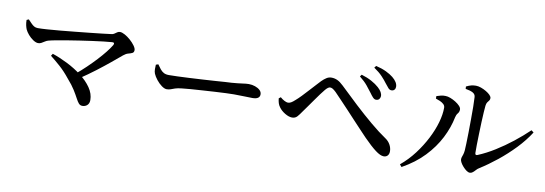

<svg xmlns="http://www.w3.org/2000/svg" viewBox="-55 -1083 4110 1447"><g transform="rotate(10 2000.0 -359.5)"><path d="M507 -267Q546 -299 583 -334.5Q620 -370 652.5 -405Q685 -440 710 -471.5Q735 -503 750 -528Q756 -538 753 -544Q750 -550 739 -549Q712 -547 672 -542.5Q632 -538 586 -531.5Q540 -525 492.5 -518Q445 -511 400.5 -503.5Q356 -496 320.5 -489.5Q285 -483 263 -477Q251 -474 238.5 -466Q226 -458 214.5 -451.5Q203 -445 190 -445Q173 -445 151.5 -459Q130 -473 112.5 -493.5Q95 -514 87 -532Q82 -544 78 -561.5Q74 -579 74 -602L90 -609Q103 -596 114.5 -583.5Q126 -571 138.5 -563.5Q151 -556 168 -556Q195 -556 239 -559Q283 -562 337.5 -567Q392 -572 450 -578Q508 -584 561.5 -589.5Q615 -595 657.5 -600Q700 -605 722 -608Q735 -609 744.5 -616Q754 -623 763.5 -629Q773 -635 784 -635Q799 -635 821 -623Q843 -611 864.5 -592Q886 -573 900.5 -553Q915 -533 915 -519Q915 -502 903 -496Q891 -490 873 -485.5Q855 -481 836 -465Q804 -438 758.5 -400.5Q713 -363 658 -321Q603 -279 540 -237ZM600 -37Q583 -37 572 -49.5Q561 -62 548.5 -86Q536 -110 515 -144Q494 -178 456 -221Q417 -270 377 -305.5Q337 -341 302 -368L313 -385Q370 -366 429.5 -336Q489 -306 539.5 -267.5Q590 -229 621 -184Q652 -139 652 -90Q652 -65 637 -51Q622 -37 600 -37Z M1204 -271Q1187 -271 1165 -287Q1143 -303 1124.5 -326.5Q1106 -350 1097 -371Q1091 -387 1091 -404.5Q1091 -422 1092 -439L1110 -445Q1123 -426 1135 -411Q1147 -396 1162.5 -387.5Q1178 -379 1202 -379Q1227 -379 1267.5 -380.5Q1308 -382 1357 -384.5Q1406 -387 1456.5 -390Q1507 -393 1552.5 -396Q1598 -399 1631 -401.5Q1664 -404 1678 -404Q1728 -408 1758.5 -412.5Q1789 -417 1808 -417Q1833 -417 1856 -409Q1879 -401 1893.5 -387.5Q1908 -374 1908 -355Q1908 -337 1894 -327.5Q1880 -318 1851 -318Q1823 -318 1792.5 -319.5Q1762 -321 1711 -321Q1690 -321 1651 -319.5Q1612 -318 1564 -315Q1516 -312 1468.5 -309Q1421 -306 1380.5 -303Q1340 -300 1317 -297Q1285 -294 1266 -287.5Q1247 -281 1234 -276Q1221 -271 1204 -271Z M2873 -557Q2860 -557 2849 -569Q2838 -581 2822 -602Q2807 -623 2782 -649.5Q2757 -676 2717 -703L2729 -718Q2775 -707 2808 -691Q2841 -675 2862 -658Q2904 -624 2904 -589Q2904 -575 2896 -566Q2888 -557 2873 -557ZM2771 -467Q2759 -467 2747.5 -479Q2736 -491 2722 -511Q2705 -534 2682.5 -561.5Q2660 -589 2622 -619L2633 -634Q2677 -621 2711.5 -602Q2746 -583 2768 -563Q2805 -530 2804 -499Q2803 -485 2795 -476Q2787 -467 2771 -467ZM2902 -57Q2877 -57 2838.5 -86Q2800 -115 2745 -171Q2727 -190 2698.5 -220Q2670 -250 2637 -285.5Q2604 -321 2571 -356.5Q2538 -392 2509 -422Q2480 -452 2461 -472Q2446 -486 2436 -492Q2426 -498 2416 -498Q2409 -498 2400.5 -492.5Q2392 -487 2380 -473Q2368 -459 2350 -434.5Q2332 -410 2312 -381.5Q2292 -353 2273.5 -327Q2255 -301 2242 -283Q2226 -259 2211 -242Q2196 -225 2172 -225Q2147 -225 2117 -243Q2087 -261 2070 -285Q2060 -298 2055 -314Q2050 -330 2048 -350L2062 -361Q2078 -347 2094.5 -338.5Q2111 -330 2122 -330Q2133 -330 2145.5 -337Q2158 -344 2174 -359Q2193 -375 2216 -399Q2239 -423 2263 -449.5Q2287 -476 2308 -498.5Q2329 -521 2340 -533Q2358 -551 2375.5 -562Q2393 -573 2413 -573Q2436 -573 2457.5 -563.5Q2479 -554 2504 -530Q2570 -466 2638.5 -402.5Q2707 -339 2772 -284.5Q2837 -230 2892 -193Q2916 -177 2929.5 -152.5Q2943 -128 2943 -102Q2943 -81 2932 -69Q2921 -57 2902 -57Z M3563 -48Q3551 -48 3537 -58Q3523 -68 3510 -82.5Q3497 -97 3489 -111.5Q3481 -126 3481 -136Q3481 -146 3484 -154.5Q3487 -163 3491 -175Q3495 -187 3497 -206Q3498 -222 3499.5 -259Q3501 -296 3501.5 -345Q3502 -394 3502.5 -445.5Q3503 -497 3502.5 -542Q3502 -587 3500 -616Q3499 -637 3479.5 -648Q3460 -659 3423 -665L3422 -683Q3444 -694 3461 -698Q3478 -702 3496 -702Q3514 -702 3535 -694.5Q3556 -687 3575.5 -675.5Q3595 -664 3607 -651.5Q3619 -639 3619 -628Q3619 -616 3613 -609Q3607 -602 3600.5 -592.5Q3594 -583 3592 -566Q3590 -551 3588 -516Q3586 -481 3584 -437Q3582 -393 3581 -347.5Q3580 -302 3579 -263.5Q3578 -225 3579 -203Q3579 -182 3598 -190Q3661 -216 3726 -256.5Q3791 -297 3852.5 -345.5Q3914 -394 3966 -444L3984 -430Q3942 -364 3883 -302.5Q3824 -241 3758 -188Q3692 -135 3627 -94Q3615 -87 3605.5 -76Q3596 -65 3585.5 -56.5Q3575 -48 3563 -48ZM3034 -19Q3093 -68 3139.5 -129.5Q3186 -191 3219.5 -256.5Q3253 -322 3270.5 -383.5Q3288 -445 3288 -496Q3288 -512 3276.5 -523Q3265 -534 3248 -541.5Q3231 -549 3215 -554V-573Q3230 -578 3247.5 -582.5Q3265 -587 3284 -586Q3300 -586 3321 -578Q3342 -570 3362 -557.5Q3382 -545 3395 -531Q3408 -517 3408 -504Q3408 -486 3397 -473Q3386 -460 3382 -441Q3366 -360 3325 -279.5Q3284 -199 3216 -127.5Q3148 -56 3049 -1Z"/></g></svg>

Font: Noto Serif TC SemiBold
Style: Regular
Weight: 600
Version: Version 2.002-H1;hotconv 1.1.0;makeotfexe 2.6.0